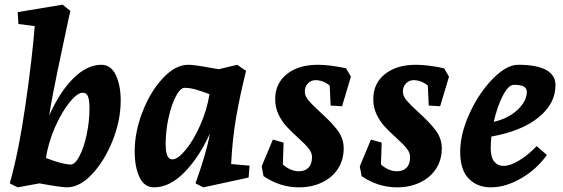

<svg xmlns="http://www.w3.org/2000/svg" viewBox="-20 -790 2416 824"><path d="M129 -678 59 -687 56 -738 249 -770 282 -743 276 -717Q252 -606 227.5 -488.5Q203 -371 191 -294Q237 -397 295.5 -454.5Q354 -512 415 -512Q456 -512 477 -468Q498 -424 498 -358Q498 -274 463.5 -187Q429 -100 375.5 -43Q322 14 267 14Q243 14 149 -3L56 14L22 -3Q61 -142 90 -344.5Q119 -547 129 -678ZM284 -84Q302 -84 321 -120Q340 -156 352 -212.5Q364 -269 364 -326Q364 -358 358 -375Q352 -392 335 -392Q312 -392 279 -351.5Q246 -311 217 -246Q188 -181 177 -112Q249 -84 284 -84Z M558 -140Q558 -224 592 -311Q626 -398 679.5 -455Q733 -512 788 -512Q814 -512 883 -499L919 -493L998 -512L1036 -486Q1009 -377 993 -284Q977 -191 972 -86L1051 -79L1047 -28L853 14L819 -3Q842 -68 857 -118.5Q872 -169 881 -217Q834 -114 771 -50Q708 14 641 14Q599 14 578.5 -30Q558 -74 558 -140ZM720 -106Q743 -106 776.5 -146.5Q810 -187 839 -252Q868 -317 879 -386Q847 -398 821.5 -405.5Q796 -413 772 -413Q754 -413 735 -377Q716 -341 703.5 -285Q691 -229 691 -172Q691 -141 697.5 -123.5Q704 -106 720 -106Z M1111 -34 1103 -76 1151 -191 1197 -178 1194 -84Q1227 -55 1263 -55Q1289 -55 1304 -70.5Q1319 -86 1319 -116Q1319 -135 1304.5 -153Q1290 -171 1259 -199Q1228 -227 1208.5 -248.5Q1189 -270 1175 -299.5Q1161 -329 1161 -365Q1161 -432 1211 -472Q1261 -512 1344 -512Q1394 -512 1465 -497L1486 -461L1448 -334L1399 -337L1395 -423Q1366 -446 1334 -446Q1315 -446 1301.5 -432Q1288 -418 1288 -397Q1288 -378 1304 -359Q1320 -340 1354 -309Q1402 -266 1428.5 -231Q1455 -196 1455 -153Q1455 -104 1430.5 -66Q1406 -28 1362 -7Q1318 14 1263 14Q1182 14 1111 -34Z M1532 -34 1524 -76 1572 -191 1618 -178 1615 -84Q1648 -55 1684 -55Q1710 -55 1725 -70.5Q1740 -86 1740 -116Q1740 -135 1725.5 -153Q1711 -171 1680 -199Q1649 -227 1629.5 -248.5Q1610 -270 1596 -299.5Q1582 -329 1582 -365Q1582 -432 1632 -472Q1682 -512 1765 -512Q1815 -512 1886 -497L1907 -461L1869 -334L1820 -337L1816 -423Q1787 -446 1755 -446Q1736 -446 1722.5 -432Q1709 -418 1709 -397Q1709 -378 1725 -359Q1741 -340 1775 -309Q1823 -266 1849.5 -231Q1876 -196 1876 -153Q1876 -104 1851.5 -66Q1827 -28 1783 -7Q1739 14 1684 14Q1603 14 1532 -34Z M1955 -138Q1955 -216 1995.5 -304Q2036 -392 2095 -452Q2154 -512 2204 -512Q2283 -512 2323.5 -490Q2364 -468 2364 -425Q2364 -345 2291 -286Q2218 -227 2089 -204Q2086 -179 2086 -154Q2086 -115 2101 -96.5Q2116 -78 2141 -78Q2171 -78 2211.5 -103.5Q2252 -129 2283 -163L2327 -125Q2284 -64 2217 -25Q2150 14 2087 14Q2028 14 1991.5 -23.5Q1955 -61 1955 -138ZM2241 -396Q2241 -411 2228 -418.5Q2215 -426 2186 -426Q2162 -426 2138 -379.5Q2114 -333 2099 -267Q2163 -282 2202 -319.5Q2241 -357 2241 -396Z"/></svg>

Font: Andada Pro ExtraBold
Style: Italic
Weight: 800
Italic angle: -6.99998°
Designer: Carolina Giovagnoli
Foundry: Huerta Tipografica
Version: Version 3.005; ttfautohint (v1.8.4)